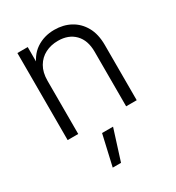

<svg xmlns="http://www.w3.org/2000/svg" viewBox="-184 -644 916 998"><g transform="rotate(-30 274.5 -145.0)"><path d="M130.9 -319.3V0H67.4V-522.5H129.4V-398.9H113.8Q136.2 -467.3 183.8 -499.3Q231.4 -531.2 293 -531.2Q347.2 -531.2 389.6 -508.1Q432.1 -484.9 457 -440.7Q481.9 -396.5 481.9 -331.5V0H418.5V-327.6Q418.5 -396.5 381.3 -434.3Q344.2 -472.2 281.2 -472.2Q238.8 -472.2 204.8 -454.8Q170.9 -437.5 150.9 -403.3Q130.9 -369.1 130.9 -319.3ZM198.7 241.2 240.7 57.6H306.6L248.5 241.2Z"/></g></svg>

Font: Inter 28pt Light
Style: Regular
Weight: 300
Designer: Rasmus Andersson
Foundry: rsms
Version: Version 4.001;git-66647c0bb